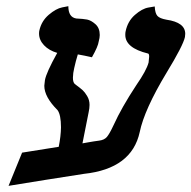

<svg xmlns="http://www.w3.org/2000/svg" viewBox="-20 -585 622 624"><path d="M301.8 -127.9Q318.8 -129.9 327.4 -139.9Q335.9 -149.9 349.1 -178.2Q375 -235.4 422.9 -308.1Q456.1 -356 462.9 -381.8Q464.8 -397.9 464.8 -400.9Q464.8 -410.6 460.9 -411.1Q386.7 -429.2 387.2 -472.2Q387.2 -479 388.2 -482.9Q395 -516.1 418.5 -536.6Q441.9 -557.1 462.4 -560.5L482.9 -564Q483.9 -542 491.5 -533.4Q499 -524.9 521 -521Q582 -512.2 582 -475.1Q582 -474.1 581.5 -470Q581.1 -465.8 581.1 -464.8Q575.2 -437 521 -348.1Q449.2 -229 434.1 -155.8Q408.2 -36.6 252.9 -20Q214.8 -14.2 128.4 -0.5Q42 13.2 7.8 19L51.8 -88.9L170.9 -107.9Q177.7 -142.1 178.2 -170.9Q178.2 -211.9 167 -227.1Q124 -270 124 -306.2Q124 -310.1 126 -324.2Q129.9 -348.1 166 -413.1Q139.2 -420.9 123 -438Q106.9 -455.1 106.9 -476.1Q106.9 -481.9 107.9 -485.8Q114.7 -516.6 138.4 -536.9Q162.1 -557.1 182.1 -561L202.1 -564.9Q202.1 -528.8 228 -524.9Q250 -523.9 262.9 -521.5Q275.9 -519 290 -506.6Q304.2 -494.1 304.2 -471.2Q304.2 -462.4 300.8 -450.2Q298.8 -434.1 278.8 -398.9Q252.9 -404.8 232.9 -408.2Q226.1 -386.2 221.2 -363.8Q217.3 -347.7 217 -332.8Q216.8 -317.9 223.1 -312Q242.2 -297.9 249 -291.5Q255.9 -285.2 263.4 -272.5Q271 -259.8 271 -244.1Q271 -233.4 268.1 -220.2L248 -119.1Q253.9 -120.1 264.9 -122.1Q275.9 -124 284.9 -125.5Q293.9 -127 301.8 -127.9Z"/></svg>

Font: Linux Libertine O
Style: Semibold Italic
Weight: 600
Italic angle: -11.5°
Designer: Philipp H. Poll
Foundry: Philipp H. Poll
Version: Version 5.1.2